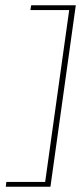

<svg xmlns="http://www.w3.org/2000/svg" viewBox="-20 -650 309 727"><path d="M2 57 4 39H151L242 -612H95L98 -630H267L171 57Z"/></svg>

Font: Alumni Sans SC Thin
Style: Italic
Weight: 100
Italic angle: -8°
Designer: Robert E. Leuschke
Foundry: Robert E. Leuschke
Version: Version 1.016